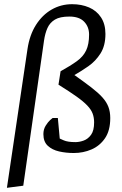

<svg xmlns="http://www.w3.org/2000/svg" viewBox="-20 -721 580 916"><path d="M111 -486Q121 -554 151.5 -602Q182 -650 226.5 -675.5Q271 -701 324 -701Q369 -701 405 -685.5Q441 -670 462 -638Q483 -606 483 -559Q483 -503 459.5 -466Q436 -429 401.5 -405Q367 -381 335 -363Q383 -329 415.5 -304Q448 -279 468 -257Q488 -235 497 -211.5Q506 -188 506 -158Q506 -98 481 -61.5Q456 -25 416.5 -8Q377 9 332 9Q295 9 262 1.5Q229 -6 208 -25.5Q187 -45 187 -81Q187 -104 198 -121.5Q209 -139 219.5 -148.5Q230 -158 231 -158H256L265 -60Q265 -60 284 -51.5Q303 -43 340 -43Q359 -43 379.5 -50.5Q400 -58 414.5 -78Q429 -98 429 -137Q429 -160 422 -179Q415 -198 396.5 -217.5Q378 -237 345 -260.5Q312 -284 259 -317L269 -381Q316 -407 346.5 -429Q377 -451 391 -480.5Q405 -510 405 -556Q405 -593 381.5 -617.5Q358 -642 311 -642Q266 -642 242 -627.5Q218 -613 206.5 -587.5Q195 -562 190 -527L91 165L13 175Z"/></svg>

Font: Faustina VF Beta
Style: Italic
Weight: 400
Italic angle: -8°
Designer: Alfonso Garcia
Foundry: Omnibus-Type
Version: Version 1.006